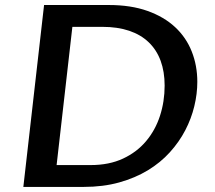

<svg xmlns="http://www.w3.org/2000/svg" viewBox="-20 -735 845 755"><path d="M153.3 -715.3H407.7Q494.6 -715.3 559.8 -692.1Q625 -668.9 668.7 -628.2Q712.4 -587.4 734.1 -532.2Q755.9 -477.1 755.9 -413.1Q755.9 -366.2 744.1 -317.4Q732.4 -268.6 708.5 -222.7Q684.6 -176.8 647.9 -136.2Q611.3 -95.7 561.5 -65.4Q511.7 -35.2 448.7 -17.6Q385.7 0 308.6 0H71.8ZM202.6 -85.9H336.4Q409.2 -85.9 463.6 -111.3Q518.1 -136.7 554.4 -179.9Q590.8 -223.1 609.1 -279.5Q627.4 -335.9 627.4 -398.4Q627.4 -453.1 611.6 -496.1Q595.7 -539.1 564.7 -568.8Q533.7 -598.6 488 -614Q442.4 -629.4 382.8 -629.4H264.6Z"/></svg>

Font: Proza Libre
Style: Medium Italic
Weight: 500
Designer: Jasper de Waard
Foundry: Jasper de Waard
Version: Version 1.000; ttfautohint (v1.4.1.8-43bc)